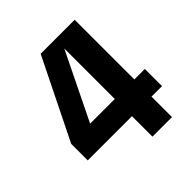

<svg xmlns="http://www.w3.org/2000/svg" viewBox="-183 -814 949 949"><g transform="rotate(-45 291.0 -340.0)"><path d="M346.2 0V-143.1H37.1V-258.8L245.1 -680.2H482.9V-263.2H556.2V-143.1H482.9V0ZM173.8 -263.2H346.2V-616.2Z"/></g></svg>

Font: TASA Orbiter Deck
Style: Bold
Weight: 700
Designer: Weizhong Zhang
Version: Version 1.000;Glyphs 3.1.2 (3151)